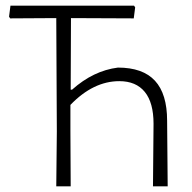

<svg xmlns="http://www.w3.org/2000/svg" viewBox="-20 -659 680 679"><path d="M402 -372Q310 -372 229 -288V-197L230 0H179L181 -194L179 -595L16 -594L12 -600L17 -639H454L458 -633L453 -594L231 -595L230 -342H235Q310 -409 397 -420Q485 -420 528 -373.5Q571 -327 571 -232L573 0H521L523 -221Q523 -296 492 -334Q461 -372 402 -372Z"/></svg>

Font: t
Style: Regular
Weight: 300
Designer: Juan Pablo del Peral
Foundry: Huerta Tipografica
Version: Version 2.004; ttfautohint (v1.8.1)